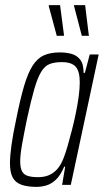

<svg xmlns="http://www.w3.org/2000/svg" viewBox="-20 -723 406 751"><path d="M123 8Q87 8 63.5 -0.5Q40 -9 29.5 -29Q19 -49 19 -84Q19 -113 25 -156Q31 -199 43 -255Q59 -335 74 -386Q89 -437 107.5 -466Q126 -495 151.5 -506.5Q177 -518 214 -518Q238 -518 259 -512.5Q280 -507 293.5 -490Q307 -473 307 -438H312L331 -510H366L257 0H223L235 -71H231Q216 -36 198 -19.5Q180 -3 160.5 2.5Q141 8 123 8ZM129 -30Q154 -30 173 -38.5Q192 -47 206 -64Q220 -81 230 -108Q237 -126 245 -154Q253 -182 261.5 -215Q270 -248 277 -282.5Q284 -317 288 -347.5Q292 -378 292 -401Q292 -444 276 -462Q260 -480 222 -480Q193 -480 174 -472.5Q155 -465 141 -442Q127 -419 114 -374Q101 -329 85 -255Q73 -196 66 -156.5Q59 -117 59 -92Q59 -66 66.5 -52.5Q74 -39 90 -34.5Q106 -30 129 -30ZM202 -583 171 -698V-703H215L230 -588V-583ZM300 -583 270 -698 269 -703H313L327 -588L328 -583Z"/></svg>

Font: Saira ExtraCondensed ExtraLight
Style: Italic
Weight: 250
Width: 2
Italic angle: -12°
Designer: Hector Gatti with collaboration of the Omnibus-Type team
Foundry: Omnibus-Type
Version: Version 1.101